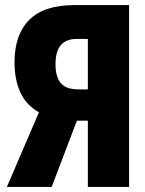

<svg xmlns="http://www.w3.org/2000/svg" viewBox="-20 -734 570 754"><path d="M7 0 133 -293Q83 -321 60 -371Q37 -421 37 -489Q37 -598 95 -656Q153 -714 272 -714H487V0H325V-260H282L183 0ZM288 -383H325V-581H280Q240 -581 219 -557Q198 -533 198 -481Q198 -433 218.5 -408Q239 -383 288 -383Z"/></svg>

Font: Noto Sans Mono Condensed Black
Style: Regular
Weight: 900
Width: 3
Designer: Monotype Design Team
Foundry: Monotype Imaging Inc.
Version: Version 2.014